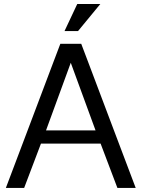

<svg xmlns="http://www.w3.org/2000/svg" viewBox="-20 -923 707 943"><path d="M8.8 0 115.7 -282.7 241.2 -615.2 276.4 -708H378.9L414.1 -615.2L539.6 -282.7L646.5 0H556.6L474.1 -217.8H181.2L98.6 0ZM206.1 -282.7H449.2L327.6 -614.7ZM359.4 -903.3H472.7L363.3 -770.5H296.9Z"/></svg>

Font: Saysettha OT
Style: Regular
Weight: 400
Designer: John M. Durdin and Silvain Dupertuis
Foundry: Lao Script for Windows
Version: Version 2.000